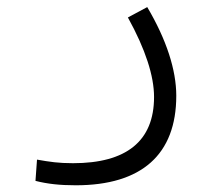

<svg xmlns="http://www.w3.org/2000/svg" viewBox="-20 -310 626 552"><path d="M197.8 222.7C387.7 222.7 486.8 133.8 486.8 -34.7C486.8 -108.9 458.5 -196.3 403.3 -289.6L347.7 -259.8C398.4 -168 422.9 -91.3 422.9 -31.2C422.9 96.2 342.8 159.2 189.9 159.2C147.9 159.2 123 155.3 86.4 148.9L82 210C116.2 218.8 152.3 222.7 197.8 222.7Z"/></svg>

Font: Cascadia Mono NF Light
Style: Regular
Weight: 300
Monospace: yes
Designer: Aaron Bell
Foundry: Saja Typeworks
Version: Version 2404.023